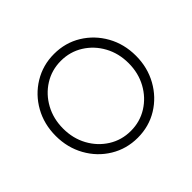

<svg xmlns="http://www.w3.org/2000/svg" viewBox="-124 -660 829 829"><g transform="rotate(-45 290.0 -246.0)"><path d="M290 10Q222 10 166 -24Q110 -58 77.5 -116.5Q45 -175 45 -246Q45 -318 77.5 -376Q110 -434 166 -468Q222 -502 290 -502Q359 -502 414.5 -468Q470 -434 502.5 -376Q535 -318 535 -246Q535 -175 502.5 -116.5Q470 -58 414.5 -24Q359 10 290 10ZM290 -32Q346 -32 391.5 -60.5Q437 -89 463.5 -137.5Q490 -186 490 -246Q490 -306 463.5 -354.5Q437 -403 391.5 -431.5Q346 -460 290 -460Q234 -460 188.5 -431.5Q143 -403 116.5 -354.5Q90 -306 90 -246Q90 -186 116.5 -137.5Q143 -89 188.5 -60.5Q234 -32 290 -32Z"/></g></svg>

Font: Red Hat Display VF
Style: Regular
Weight: 300
Designer: Pentagram, MCKL
Foundry: Pentagram, MCKL
Version: Version 1.023